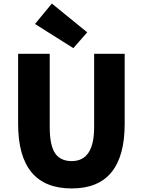

<svg xmlns="http://www.w3.org/2000/svg" viewBox="-20 -1047 803 1081"><path d="M82 -350V-744H260V-331Q260 -228 291 -183Q321 -140 384 -140Q510 -140 510 -331V-744H682V-350Q682 14 384 14Q82 14 82 -350ZM177 -912 272 -1027 471 -865 393 -776Z"/></svg>

Font: KaiGen Gothic KR Heavy
Style: Heavy
Weight: 900
Designer: Ryoko NISHIZUKA  (kana & ideographs); Paul D. Hunt (Latin, Greek & Cyrillic); Wenlong ZHANG  (bopomofo); Sandoll Communi
Foundry: Adobe Systems Incorporated
Version: Version 1.002 March 28, 2018